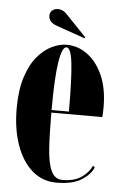

<svg xmlns="http://www.w3.org/2000/svg" viewBox="-50 -699 474 745"><g transform="rotate(5 187.0 -326.0)"><path d="M198 10Q142.5 10 102.5 -25.5Q62.5 -61 41 -122.8Q19.5 -184.5 19.5 -263.5Q19.5 -336 36 -386.5Q52.5 -437 78.8 -467.8Q105 -498.5 134.8 -512.5Q164.5 -526.5 191.5 -526.5Q236 -526.5 273.2 -498.8Q310.5 -471 332.8 -420Q355 -369 355 -298Q355 -278.5 353.5 -259H155Q155 -178 158.8 -120.5Q162.5 -63 176.5 -32.8Q190.5 -2.5 220.5 -2.5Q268 -2.5 296 -23Q324 -43.5 334 -68L341.5 -62Q329.5 -33.5 295 -11.8Q260.5 10 198 10ZM191.5 -516.5Q174.5 -516.5 164.8 -456.8Q155 -397 155 -269H222.5Q222.5 -394 215.8 -455.2Q209 -516.5 191.5 -516.5ZM258 -557.5 145.5 -597Q114.5 -608 114.5 -634Q114.5 -645.5 123.2 -653.5Q132 -661.5 145.5 -661.5Q164.5 -661.5 178.5 -647L260.5 -561.5Z"/></g></svg>

Font: Imbue 100pt ExtraBold
Style: Regular
Weight: 800
Designer: Tyler Finck
Foundry: Etcetera Type Company
Version: Version 1.102; ttfautohint (v1.8.3)